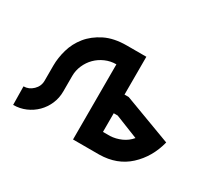

<svg xmlns="http://www.w3.org/2000/svg" viewBox="-80 -495 700 633"><g transform="rotate(30 269.5 -178.5)"><path d="M518 -145Q502 -82 458 -41.5Q414 -1 347 0H247V-286H246Q225 -286 205.5 -277.5Q186 -269 171.5 -254.5Q157 -240 148.5 -220.5Q140 -201 140 -180V-121Q140 -96 130.5 -74Q121 -52 104.5 -35.5Q88 -19 66 -9.5Q44 0 19 0L18 -70Q38 -70 53.5 -85Q69 -100 69 -121V-179Q69 -208 78 -239.5Q87 -271 108 -297Q129 -323 163 -340Q197 -357 246 -357H320V-213H336ZM335 -142H320V-71H347Q368 -72 388.5 -81Q409 -90 423 -107Z"/></g></svg>

Font: Googee
Style: Regular
Weight: 400
Designer: Peter Wiegel
Foundry: CATFonts Peter Wiegel
Version: 1.000